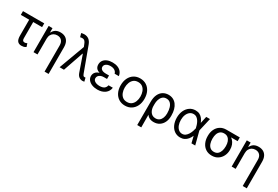

<svg xmlns="http://www.w3.org/2000/svg" viewBox="85 -1997 5013 3461"><g transform="rotate(30 2591.0 -266.5)"><path d="M457 -545.9V-467.8H14.6V-545.9ZM188.5 -545.9H272.5V-131.8Q272.9 -101.1 281.7 -88.1Q290.5 -75.2 303.2 -72.5Q315.9 -69.8 327.1 -69.3Q339.8 -69.8 351.6 -75Q363.3 -80.1 371.1 -85L393.6 -18.6Q369.1 -0.5 346.9 4.6Q324.7 9.8 300.8 9.8Q245.6 9.8 217.3 -23.9Q189 -57.6 188.5 -136.7Z M631.8 -328.1V0H548.8V-545.9H628.9V-460H636.7Q655.8 -502 694.8 -527.3Q733.9 -552.7 795.9 -552.7Q851.1 -552.7 892.6 -530.3Q934.1 -507.8 957.3 -462.2Q980.5 -416.5 980.5 -346.7V204.1H896.5V-340.8Q896.5 -404.8 863.3 -440.9Q830.1 -477.1 771.5 -477.5Q731.9 -477.5 700.4 -460Q668.9 -442.4 650.6 -409.2Q632.3 -376 631.8 -328.1Z M1569.3 7.8Q1527.8 7.3 1496.6 -16.6Q1465.3 -40.5 1448.2 -90.8L1317.4 -464.8L1292 -524.4L1270.5 -579.1Q1256.3 -617.2 1239.7 -636Q1223.1 -654.8 1199.7 -658.2Q1176.3 -661.6 1141.6 -653.3L1120.1 -727.5Q1126.5 -730 1143.3 -733.6Q1160.2 -737.3 1181.6 -737.3Q1239.7 -737.3 1279.3 -706.8Q1318.8 -676.3 1341.8 -613.3L1527.3 -110.4Q1532.7 -96.7 1541 -83.3Q1549.3 -69.8 1570.3 -69.3Q1582 -70.3 1589.8 -71.3L1608.4 2.9Q1598.1 4.9 1588.4 6.3Q1578.6 7.8 1569.3 7.8ZM1091.8 0 1304.7 -578.1 1338.9 -418.9H1327.1L1182.6 0Z M1864.7 -284.2H1938V-244.1H1873.5Q1835 -244.1 1806.9 -231.9Q1778.8 -219.7 1763.7 -199Q1748.5 -178.2 1748.5 -152.3Q1748 -113.8 1785.4 -90.3Q1822.8 -66.9 1884.3 -66.4Q1943.8 -66.9 1976.3 -89.6Q2008.8 -112.3 2019 -159.2H2107.9Q2103 -120.6 2085.2 -89.6Q2067.4 -58.6 2037.8 -36.4Q2008.3 -14.2 1968.5 -2.2Q1928.7 9.8 1880.4 9.8Q1816.9 9.8 1767.1 -10Q1717.3 -29.8 1688.7 -65.2Q1660.2 -100.6 1659.7 -147.5Q1659.7 -169.4 1668.2 -193.1Q1676.8 -216.8 1698.7 -237.5Q1720.7 -258.3 1761 -271.2Q1801.3 -284.2 1864.7 -284.2ZM1938 -261.7H1864.7Q1802.2 -261.7 1763.7 -273.7Q1725.1 -285.6 1704.8 -304.9Q1684.6 -324.2 1677.5 -347.2Q1670.4 -370.1 1670.4 -391.6Q1670.4 -442.4 1696.5 -478.3Q1722.7 -514.2 1769.5 -533.4Q1816.4 -552.7 1878.4 -552.7Q1940.9 -552.7 1987.5 -533.9Q2034.2 -515.1 2062.3 -479.7Q2090.3 -444.3 2097.2 -394.5H2009.3Q2000.5 -432.1 1967 -454.6Q1933.6 -477.1 1878.4 -477.5Q1822.3 -477.1 1788.8 -453.4Q1755.4 -429.7 1755.4 -391.6Q1755.4 -357.9 1784.7 -337.4Q1814 -316.9 1873.5 -316.4H1938Z M2454.6 11.7Q2380.9 11.7 2325.2 -23.4Q2269.5 -58.6 2238.5 -122.1Q2207.5 -185.5 2207.5 -269.5Q2207.5 -355 2238.5 -418.7Q2269.5 -482.4 2325.2 -517.6Q2380.9 -552.7 2454.6 -552.7Q2528.8 -552.7 2584.5 -517.6Q2640.1 -482.4 2671.4 -418.7Q2702.6 -355 2702.6 -269.5Q2702.6 -185.5 2671.4 -122.1Q2640.1 -58.6 2584.5 -23.4Q2528.8 11.7 2454.6 11.7ZM2454.6 -63.5Q2511.2 -63.5 2547.4 -92.3Q2583.5 -121.1 2601.1 -168.2Q2618.7 -215.3 2618.7 -269.5Q2618.7 -324.7 2601.1 -372.1Q2583.5 -419.4 2547.4 -448.5Q2511.2 -477.5 2454.6 -477.5Q2398.4 -477.5 2362.5 -448.5Q2326.7 -419.4 2309.1 -372.1Q2291.5 -324.7 2291.5 -269.5Q2291.5 -215.3 2309.1 -168.2Q2326.7 -121.1 2362.5 -92.3Q2398.4 -63.5 2454.6 -63.5Z M2824.7 203.1V-280.3Q2824.7 -371.6 2853.5 -432.1Q2882.3 -492.7 2932.1 -522.7Q2981.9 -552.7 3044.4 -552.7Q3098.1 -552.7 3140.6 -531.5Q3183.1 -510.3 3212.6 -470.9Q3242.2 -431.6 3257.6 -376.7Q3272.9 -321.8 3272.9 -253.9V-244.1Q3273.4 -170.4 3246.3 -113Q3219.2 -55.7 3169.4 -22.9Q3119.6 9.8 3051.3 9.8Q2996.1 9.8 2958.3 -12.2Q2920.4 -34.2 2894.8 -74.7Q2869.1 -115.2 2850.1 -170.9L2905.8 -240.2Q2905.8 -214.8 2912.6 -184.6Q2919.4 -154.3 2935.8 -127.2Q2952.1 -100.1 2979.5 -82.8Q3006.8 -65.4 3047.4 -65.4Q3095.2 -65.4 3126 -90.1Q3156.7 -114.7 3171.9 -155.5Q3187 -196.3 3187 -244.1V-253.9Q3187 -316.9 3171.6 -366.7Q3156.2 -416.5 3125 -445.6Q3093.8 -474.6 3044.4 -474.6Q2995.1 -474.6 2964.4 -445.6Q2933.6 -416.5 2919.4 -372.1Q2905.3 -327.6 2905.8 -281.2L2908.7 203.1Z M3602.1 11.7Q3533.7 10.7 3482.7 -25.9Q3431.6 -62.5 3403.8 -126.2Q3376 -189.9 3375.5 -272.5Q3376 -355 3405.5 -418Q3435.1 -481 3487.3 -516.8Q3539.6 -552.7 3606.9 -552.7Q3657.2 -552.7 3693.4 -533.7Q3729.5 -514.6 3754.9 -481Q3780.3 -447.3 3797.4 -403.3H3830.6L3843.3 -274.4L3914.6 0H3836.4L3769 -274.4Q3763.7 -300.3 3752.9 -334.7Q3742.2 -369.1 3723.6 -401.6Q3705.1 -434.1 3676.5 -455.8Q3647.9 -477.5 3606.9 -477.5Q3564 -477.5 3530.5 -451.2Q3497.1 -424.8 3478.3 -378.4Q3459.5 -332 3459.5 -271.5Q3459.5 -212.4 3477.3 -165.3Q3495.1 -118.2 3527.3 -91.1Q3559.6 -64 3602.1 -63.5Q3641.6 -63.5 3670.4 -85.4Q3699.2 -107.4 3719.2 -140.6Q3739.3 -173.8 3751.2 -209.2Q3763.2 -244.6 3769 -271.5L3828.6 -545.9H3906.7L3843.3 -271.5L3830.6 -137.7H3802.2Q3783.7 -93.8 3756.1 -60.1Q3728.5 -26.4 3690.4 -7.3Q3652.3 11.7 3602.1 11.7Z M4023.9 -258.8V-269.5Q4023.9 -342.8 4052 -401.4Q4080.1 -460 4132.8 -494.1Q4185.5 -528.3 4259.3 -528.3Q4274.9 -526.9 4288.1 -517.6Q4301.3 -508.3 4317.1 -496.3Q4333 -484.4 4356.9 -474.6Q4400.4 -457 4431.6 -424.3Q4462.9 -391.6 4479.7 -347.2Q4496.6 -302.7 4496.6 -249V-238.3Q4496.6 -174.8 4468.8 -117.9Q4440.9 -61 4388.4 -25.6Q4335.9 9.8 4261.2 9.8Q4186.5 9.8 4133.3 -25.6Q4080.1 -61 4052 -121.8Q4023.9 -182.6 4023.9 -258.8ZM4121.6 -269.5V-258.8Q4121.6 -207.5 4136 -164.3Q4150.4 -121.1 4181.2 -94.7Q4211.9 -68.4 4261.2 -68.4Q4309.6 -68.4 4339.8 -94.7Q4370.1 -121.1 4384.5 -164.3Q4398.9 -207.5 4398.9 -258.8V-269.5Q4398.9 -318.4 4384.3 -359.4Q4369.6 -400.4 4339.1 -425.3Q4308.6 -450.2 4259.3 -450.2Q4210.9 -450.2 4180.4 -425.3Q4149.9 -400.4 4135.7 -359.4Q4121.6 -318.4 4121.6 -269.5ZM4537.6 -528.3V-450.2H4259.3V-528.3Z M4756.3 -328.1V0H4673.3V-545.9H4753.4V-460H4761.2Q4780.3 -502 4819.3 -527.3Q4858.4 -552.7 4920.4 -552.7Q4975.6 -552.7 5017.1 -530.3Q5058.6 -507.8 5081.8 -462.2Q5105 -416.5 5105 -346.7V204.1H5021V-340.8Q5021 -404.8 4987.8 -440.9Q4954.6 -477.1 4896 -477.5Q4856.4 -477.5 4825 -460Q4793.5 -442.4 4775.1 -409.2Q4756.8 -376 4756.3 -328.1Z"/></g></svg>

Font: Inter V
Style: 
Weight: 400
Designer: Rasmus Andersson
Foundry: rsms
Version: Version 4.000;git-a3f224843